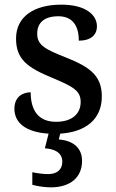

<svg xmlns="http://www.w3.org/2000/svg" viewBox="-20 -566 499 826"><path d="M198 240C283 240 333 197 333 126C333 73 298 39 233 34L239 9C349 2 418 -53 418 -151C418 -239 369 -277 263 -319C174 -354 140 -372 140 -421C140 -466 168 -496 231 -496C290 -496 319 -458 319 -391C370 -391 397 -415 397 -453C397 -503 347 -546 244 -546C127 -546 49 -495 49 -400C49 -310 99 -275 205 -231C299 -192 327 -174 327 -127C327 -77 291 -42 221 -42C142 -42 112 -95 112 -169C82 -169 42 -153 42 -98C42 -35 95 3 189 9L173 72C216 75 248 91 248 130C248 164 225 183 187 183C169 183 143 180 119 175V229C143 236 177 240 198 240Z"/></svg>

Font: Noto Serif Georgian Medium
Style: Regular
Weight: 500
Designer: Monotype Design Team, Akaki Razmadze
Foundry: Google LLC
Version: Version 2.003